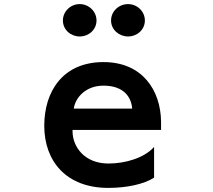

<svg xmlns="http://www.w3.org/2000/svg" viewBox="-20 -841 1040 937"><path d="M732 26V-124C685 -71 594 -43 509 -43C393 -43 334 -124 334 -201V-207H766V-248C764 -399 676 -538 485 -538C285 -538 196 -393 196 -227C196 -54 304 76 508 76C599 76 682 58 732 26ZM625 -311H340C347 -362 396 -423 485 -423C584 -423 621 -367 625 -311ZM687 -741C687 -786 649 -821 605 -821C560 -821 522 -786 522 -741C522 -696 561 -663 605 -663C649 -663 687 -696 687 -741ZM451 -741C451 -786 413 -821 369 -821C325 -821 287 -786 287 -741C287 -696 325 -663 369 -663C413 -663 451 -696 451 -741Z"/></svg>

Font: LINE Seed JP_OTF Bold
Style: Regular
Weight: 700
Designer: LINE & Fontrix & Fontworks
Version: Version 1.009